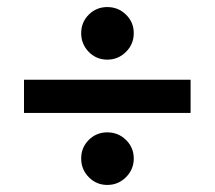

<svg xmlns="http://www.w3.org/2000/svg" viewBox="-20 -660 608 544"><path d="M231.5 -158Q210 -180 210 -211Q210 -242 231.5 -263.5Q253 -285 284 -285Q315 -285 337 -263.5Q359 -242 359 -211Q359 -180 337 -158Q315 -136 284 -136Q253 -136 231.5 -158ZM231.5 -513Q210 -535 210 -566Q210 -597 231.5 -618.5Q253 -640 284 -640Q315 -640 337 -618.5Q359 -597 359 -566Q359 -535 337 -513Q315 -491 284 -491Q253 -491 231.5 -513ZM48 -434H520V-340H48Z"/></svg>

Font: Montreal
Style: Regular
Weight: 400
Designer: Julieta Ulanovsky, usr_local_share
Foundry: Julieta Ulanovsky, usr_local_share
Version: Version 2.001